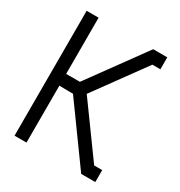

<svg xmlns="http://www.w3.org/2000/svg" viewBox="-166 -816 874 932"><g transform="rotate(30 271.0 -350.0)"><path d="M423 -1 194 -318 117 -319V0H50V-700H117V-385H194L423 -700H502V-633H457L252 -351L457 -68H502V-1Z"/></g></svg>

Font: Turret Road Medium
Style: Regular
Weight: 500
Designer: Noponies
Foundry: Noponies
Version: Version 1.001; ttfautohint (v1.8)